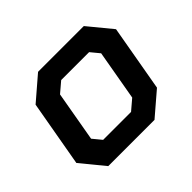

<svg xmlns="http://www.w3.org/2000/svg" viewBox="-119 -660 822 822"><g transform="rotate(-45 292.5 -249.0)"><path d="M30 -106 83 -406 190 -498H467L555 -391L502 -90L397 0H117ZM350 -95 397 -135 437 -363 404 -403H235L188 -363L148 -135L181 -95Z"/></g></svg>

Font: Chakra Petch SemiBold
Style: Italic
Weight: 600
Italic angle: -10°
Designer: Katatrad Aksorn Co.,Ltd.
Foundry: Cadson Demak Co.,Ltd.
Version: Version 1.000; ttfautohint (v1.6)